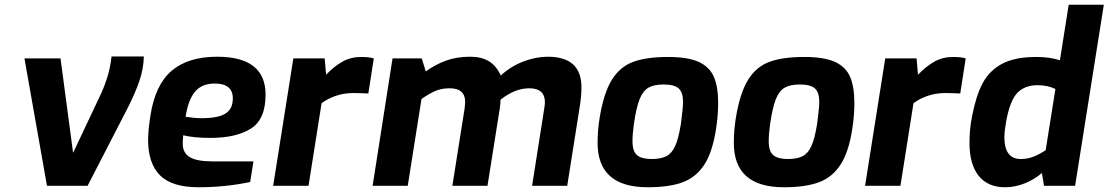

<svg xmlns="http://www.w3.org/2000/svg" viewBox="-20 -783 4671 809"><path d="M83 -537H235L288 -139L407 -391Q425 -432 435 -467Q445 -502 450 -545H586Q585 -493 567 -441Q549 -389 518 -328L349 0H178Z M604 -194Q604 -233 614 -297Q634 -426 703.5 -485Q773 -544 895 -544Q1099 -544 1099 -384Q1099 -280 1037 -241Q975 -202 867 -202Q796 -202 752 -213Q750 -189 750 -177Q750 -139 779.5 -121Q809 -103 875 -103H1048L1034 -16Q928 6 817 6Q704 6 654 -44.5Q604 -95 604 -194ZM961 -368Q961 -431 885 -431Q830 -431 801.5 -396.5Q773 -362 762 -291Q800 -285 829 -285Q899 -285 930 -304.5Q961 -324 961 -368Z M1216 -537H1348L1354 -468Q1387 -503 1422.5 -523Q1458 -543 1501 -543Q1535 -543 1555 -537L1532 -389Q1494 -391 1470 -391Q1429 -391 1394.5 -379Q1360 -367 1335 -348L1280 0H1131Z M1634 -537H1757L1774 -482Q1814 -511 1859 -527.5Q1904 -544 1961 -544Q2009 -544 2040 -525Q2071 -506 2090 -465Q2133 -504 2185.5 -524Q2238 -544 2288 -544Q2430 -544 2430 -415Q2430 -379 2423 -335L2370 0H2222L2274 -331Q2276 -345 2276 -352Q2276 -411 2210 -411Q2150 -411 2089 -363Q2089 -350 2086 -327L2034 0H1886L1938 -328Q1940 -348 1940 -353Q1940 -411 1875 -411Q1841 -411 1815 -400Q1789 -389 1756 -366L1698 0H1550Z M2498 -181Q2498 -232 2506 -283Q2523 -389 2557 -445Q2591 -501 2647 -522Q2703 -543 2795 -543Q2879 -543 2924.5 -522Q2970 -501 2988 -459Q3006 -417 3006 -347Q3006 -298 2997 -239Q2982 -142 2947.5 -89Q2913 -36 2856.5 -15Q2800 6 2709 6Q2498 6 2498 -181ZM2849 -261Q2858 -329 2858 -354Q2858 -394 2839.5 -410.5Q2821 -427 2776 -427Q2735 -427 2712 -413.5Q2689 -400 2675 -365Q2661 -330 2651 -261Q2645 -218 2645 -188Q2645 -145 2664.5 -129Q2684 -113 2725 -113Q2765 -113 2788 -125Q2811 -137 2825 -168Q2839 -199 2849 -261Z M3072 -181Q3072 -232 3080 -283Q3097 -389 3131 -445Q3165 -501 3221 -522Q3277 -543 3369 -543Q3453 -543 3498.5 -522Q3544 -501 3562 -459Q3580 -417 3580 -347Q3580 -298 3571 -239Q3556 -142 3521.5 -89Q3487 -36 3430.5 -15Q3374 6 3283 6Q3072 6 3072 -181ZM3423 -261Q3432 -329 3432 -354Q3432 -394 3413.5 -410.5Q3395 -427 3350 -427Q3309 -427 3286 -413.5Q3263 -400 3249 -365Q3235 -330 3225 -261Q3219 -218 3219 -188Q3219 -145 3238.5 -129Q3258 -113 3299 -113Q3339 -113 3362 -125Q3385 -137 3399 -168Q3413 -199 3423 -261Z M3710 -537H3842L3848 -468Q3881 -503 3916.5 -523Q3952 -543 3995 -543Q4029 -543 4049 -537L4026 -389Q3988 -391 3964 -391Q3923 -391 3888.5 -379Q3854 -367 3829 -348L3774 0H3625Z M4065 -180Q4065 -240 4076 -294Q4092 -378 4120 -431.5Q4148 -485 4202 -514Q4256 -543 4346 -543Q4404 -543 4446 -529L4483 -763H4631L4510 0H4379L4370 -54Q4339 -27 4298 -10.5Q4257 6 4215 6Q4142 6 4103.5 -42.5Q4065 -91 4065 -180ZM4386 -150 4427 -408Q4395 -424 4352 -424Q4297 -424 4266 -391Q4235 -358 4219 -269Q4212 -229 4212 -205Q4212 -113 4281 -113Q4310 -113 4335 -123Q4360 -133 4386 -150Z"/></svg>

Font: Exo
Style: Bold Italic
Weight: 700
Italic angle: -9°
Designer: Natanael Gama
Foundry: Natanael Gama
Version: Version 1.500; ttfautohint (v1.6)